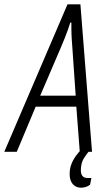

<svg xmlns="http://www.w3.org/2000/svg" viewBox="-64 -706 494 893"><path d="M-44 0 250 -686H310L364 0H307L291 -210H102L14 0ZM123 -261H288L272 -492Q271 -504 270 -518.5Q269 -533 268.5 -547.5Q268 -562 268 -576Q268 -590 268 -601H263Q259 -587 252 -568Q245 -549 237 -528.5Q229 -508 222 -492ZM313 167Q299 167 287 160.5Q275 154 267.5 139.5Q260 125 260 103Q260 78 268 57.5Q276 37 289 19Q302 1 316 -12H356L355 -8Q344 3 328 27Q312 51 312 86Q312 103 319.5 112.5Q327 122 345 122H361L355 153Q345 161 333.5 164Q322 167 313 167Z"/></svg>

Font: Archivo ExtraCondensed ExtraLight
Style: Italic
Weight: 250
Width: 2
Italic angle: -10°
Designer: Hector Gatti
Foundry: Omnibus-Type
Version: Version 2.001